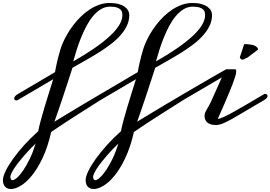

<svg xmlns="http://www.w3.org/2000/svg" viewBox="-120 -839 1834 1302"><path d="M376.5 -422.4Q454.1 -466.8 515.9 -509Q577.6 -551.3 620.8 -590.6Q664.1 -629.9 687 -666.5Q710 -703.1 710 -736.8Q710 -745.1 708 -755.1Q706.1 -765.1 697.8 -773.7Q689.5 -782.2 672.6 -788.1Q655.8 -793.9 626.5 -793.9Q592.8 -793.9 564.2 -776.6Q535.6 -759.3 511.2 -730.2Q486.8 -701.2 466.6 -663.1Q446.3 -625 429.7 -583.7Q413.1 -542.5 399.9 -500.7Q386.7 -459 376.5 -422.4ZM561 -200.7Q567.4 -203.1 569.8 -203.1Q575.7 -203.1 579.3 -199.2Q583 -195.3 583 -189Q583 -182.1 578.1 -174.6Q573.2 -167 561 -160.2L435.5 -80.6Q409.2 -64 381.1 -45.9Q353 -27.8 325.4 -9.8Q297.9 8.3 272.7 25.1Q247.6 42 227.1 56.2Q203.6 159.2 168.7 232.4Q133.8 305.7 95.5 352.5Q57.1 399.4 19.8 421.1Q-17.6 442.9 -45.4 442.9Q-70.3 442.9 -85.2 427.2Q-100.1 411.6 -100.1 382.3Q-100.1 358.9 -82 321Q-64 283.2 -31.7 238.3Q0.5 193.4 44.2 144.8Q87.9 96.2 139.2 50.8Q145 20 155.8 -20Q166.5 -60.1 180.2 -106Q193.8 -151.9 209.5 -201.7Q225.1 -251.5 240.7 -301.8L0 -160.2Q-6.3 -157.7 -8.8 -157.7Q-15.1 -157.7 -19.5 -161.6Q-23.9 -165.5 -23.9 -171.9Q-23.9 -177.7 -18.6 -185.1Q-13.2 -192.4 0 -200.7Q35.6 -221.7 71.8 -242.9Q107.9 -264.2 141.4 -283.9Q174.8 -303.7 203.6 -320.6Q232.4 -337.4 252.9 -349.6Q252.9 -349.6 254.9 -359.4Q256.3 -368.7 259.5 -384.5Q262.7 -400.4 267.6 -420.9Q272.5 -441.4 278.1 -462.9Q283.7 -484.4 290.3 -505.6Q296.9 -526.9 304.2 -543.9Q316.9 -574.2 335.7 -606.7Q354.5 -639.2 377.9 -669.7Q401.4 -700.2 429.2 -727.3Q457 -754.4 488.3 -774.7Q519.5 -794.9 553.5 -806.9Q587.4 -818.8 623 -818.8Q658.7 -818.8 684.1 -811.8Q709.5 -804.7 725.6 -793Q741.7 -781.2 749.3 -766.8Q756.8 -752.4 756.8 -737.8Q756.8 -698.7 740 -663.8Q723.1 -628.9 694.6 -597.2Q666 -565.4 627.7 -536.6Q589.4 -507.8 546.6 -481Q503.9 -454.1 459 -429Q414.1 -403.8 371.6 -379.4Q353 -322.3 336.7 -272.2Q320.3 -222.2 305.4 -177.5Q290.5 -132.8 276.6 -92.3Q262.7 -51.8 249 -13.7Q268.1 -25.4 291.5 -39.6Q314.9 -53.7 340.3 -69.1Q365.7 -84.5 392.1 -100.3Q418.5 -116.2 442.9 -130.9ZM-49.8 361.3Q-48.3 382.8 -35.2 382.8Q-22.9 382.8 -3.4 365.2Q16.1 347.7 38.3 314.9Q60.5 282.2 82.5 236.6Q104.5 190.9 121.6 134.3Q102.5 152.3 82.3 173.6Q62 194.8 43 216.8Q23.9 238.8 7.1 260.3Q-9.8 281.7 -22.5 301Q-35.2 320.3 -42.5 335.9Q-49.8 351.6 -49.8 361.3ZM937.5 -422.4Q1015.1 -466.8 1076.9 -509Q1138.7 -551.3 1181.9 -590.6Q1225.1 -629.9 1248 -666.5Q1271 -703.1 1271 -736.8Q1271 -745.1 1269 -755.1Q1267.1 -765.1 1258.8 -773.7Q1250.5 -782.2 1233.6 -788.1Q1216.8 -793.9 1187.5 -793.9Q1153.8 -793.9 1125.2 -776.6Q1096.7 -759.3 1072.3 -730.2Q1047.9 -701.2 1027.6 -663.1Q1007.3 -625 990.7 -583.7Q974.1 -542.5 960.9 -500.7Q947.8 -459 937.5 -422.4ZM1122.1 -200.7Q1128.4 -203.1 1130.9 -203.1Q1136.7 -203.1 1140.4 -199.2Q1144 -195.3 1144 -189Q1144 -182.1 1139.2 -174.6Q1134.3 -167 1122.1 -160.2L996.6 -80.6Q970.2 -64 942.1 -45.9Q914.1 -27.8 886.5 -9.8Q858.9 8.3 833.7 25.1Q808.6 42 788.1 56.2Q764.6 159.2 729.7 232.4Q694.8 305.7 656.5 352.5Q618.2 399.4 580.8 421.1Q543.5 442.9 515.6 442.9Q490.7 442.9 475.8 427.2Q460.9 411.6 460.9 382.3Q460.9 358.9 479 321Q497.1 283.2 529.3 238.3Q561.5 193.4 605.2 144.8Q648.9 96.2 700.2 50.8Q706.1 20 716.8 -20Q727.5 -60.1 741.2 -106Q754.9 -151.9 770.5 -201.7Q786.1 -251.5 801.8 -301.8L561 -160.2Q554.7 -157.7 552.2 -157.7Q545.9 -157.7 541.5 -161.6Q537.1 -165.5 537.1 -171.9Q537.1 -177.7 542.5 -185.1Q547.9 -192.4 561 -200.7Q596.7 -221.7 632.8 -242.9Q668.9 -264.2 702.4 -283.9Q735.8 -303.7 764.6 -320.6Q793.5 -337.4 814 -349.6Q814 -349.6 815.9 -359.4Q817.4 -368.7 820.6 -384.5Q823.7 -400.4 828.6 -420.9Q833.5 -441.4 839.1 -462.9Q844.7 -484.4 851.3 -505.6Q857.9 -526.9 865.2 -543.9Q877.9 -574.2 896.7 -606.7Q915.5 -639.2 939 -669.7Q962.4 -700.2 990.2 -727.3Q1018.1 -754.4 1049.3 -774.7Q1080.6 -794.9 1114.5 -806.9Q1148.4 -818.8 1184.1 -818.8Q1219.7 -818.8 1245.1 -811.8Q1270.5 -804.7 1286.6 -793Q1302.7 -781.2 1310.3 -766.8Q1317.9 -752.4 1317.9 -737.8Q1317.9 -698.7 1301 -663.8Q1284.2 -628.9 1255.6 -597.2Q1227.1 -565.4 1188.7 -536.6Q1150.4 -507.8 1107.7 -481Q1064.9 -454.1 1020 -429Q975.1 -403.8 932.6 -379.4Q914.1 -322.3 897.7 -272.2Q881.3 -222.2 866.5 -177.5Q851.6 -132.8 837.6 -92.3Q823.7 -51.8 810.1 -13.7Q829.1 -25.4 852.5 -39.6Q876 -53.7 901.4 -69.1Q926.8 -84.5 953.1 -100.3Q979.5 -116.2 1003.9 -130.9ZM511.2 361.3Q512.7 382.8 525.9 382.8Q538.1 382.8 557.6 365.2Q577.1 347.7 599.4 314.9Q621.6 282.2 643.6 236.6Q665.5 190.9 682.6 134.3Q663.6 152.3 643.3 173.6Q623 194.8 604 216.8Q585 238.8 568.1 260.3Q551.3 281.7 538.6 301Q525.9 320.3 518.6 335.9Q511.2 351.6 511.2 361.3ZM1670.9 -160.2Q1595.2 -116.7 1542.5 -84.7Q1489.7 -52.7 1452.6 -32Q1415.5 -11.2 1389.9 -1.2Q1364.3 8.8 1343.3 8.8Q1322.8 8.8 1308.3 3.9Q1293.9 -1 1284.7 -9.3Q1275.4 -17.6 1271.2 -29.3Q1267.1 -41 1267.1 -54.7Q1267.1 -64.9 1271.5 -75.7Q1275.9 -86.4 1282.5 -97.7Q1289.1 -108.9 1296.4 -121.3Q1303.7 -133.8 1310.1 -147.9L1384.3 -314L1122.1 -160.2Q1115.7 -157.7 1113.3 -157.7Q1107.4 -157.7 1102.8 -161.6Q1098.1 -165.5 1098.1 -171.9Q1098.1 -177.7 1103.3 -185.1Q1108.4 -192.4 1122.1 -200.7L1248.5 -274.4Q1273.4 -289.1 1298.8 -303.7Q1324.2 -318.4 1346.4 -331.1Q1368.7 -343.8 1386.5 -353.8Q1404.3 -363.8 1414.1 -369.1H1477.1Q1479 -367.7 1480.5 -364.3Q1481.9 -360.8 1481.9 -354Q1481.9 -341.3 1474.6 -318.1Q1467.3 -294.9 1456.3 -266.1Q1445.3 -237.3 1431.9 -205.8Q1418.5 -174.3 1406.7 -146Q1395 -118.2 1382.3 -90.3Q1369.6 -62.5 1356.9 -33.2Q1370.1 -33.2 1398.7 -46.4Q1427.2 -59.6 1468 -82.3Q1508.8 -105 1560.3 -135.5Q1611.8 -166 1670.9 -200.7Q1672.9 -202.6 1678.2 -202.6Q1684.1 -202.6 1689.2 -198.7Q1694.3 -194.8 1694.3 -188Q1694.3 -182.1 1689.2 -175Q1684.1 -168 1670.9 -160.2ZM1536.1 -540Q1539.1 -540 1547.1 -539.8Q1555.2 -539.6 1565.4 -538.6Q1575.7 -537.6 1586.9 -535.4Q1598.1 -533.2 1607.4 -529.1Q1616.7 -524.9 1623 -518.6Q1629.4 -512.2 1629.9 -502.9L1559.1 -449.2L1526.9 -434.1Q1518.1 -434.1 1513.2 -439Q1508.3 -443.8 1505.9 -449.2Z"/></svg>

Font: Meddon
Style: Regular
Weight: 400
Designer: Vernon Adams
Foundry: Vernon Adams
Version: Version 1.000